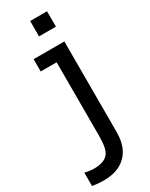

<svg xmlns="http://www.w3.org/2000/svg" viewBox="-284 -778 806 1030"><g transform="rotate(-30 119.0 -263.0)"><path d="M215.8 -636.7H111.3V-731.9H215.8ZM215.3 15.6Q215.3 107.9 165.8 157.2Q116.2 206.5 27.3 206.5Q-6.8 206.5 -43.9 200.7V118.7H-38.6Q-10.3 125.5 9.8 125.5Q46.9 125.5 70.3 116.2Q93.8 106.9 105.5 87.9Q115.7 71.3 119.6 45.2Q123.5 19 123.5 -22V-469.2H24.9V-545.4H215.3Z"/></g></svg>

Font: SG Kara Bold
Style: Regular
Weight: 400
Designer: Damoon Khanjanzadeh
Version: Version 1.000